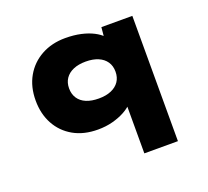

<svg xmlns="http://www.w3.org/2000/svg" viewBox="-130 -707 1190 1096"><g transform="rotate(-20 465.0 -159.5)"><path d="M568 227V-145L613 -126Q607 -98 585.5 -73.5Q564 -49 531 -31Q498 -13 456.5 -2Q415 9 367 9Q281 9 218.5 -26.5Q156 -62 122 -124.5Q88 -187 88 -268Q88 -351 123.5 -413.5Q159 -476 222.5 -511Q286 -546 368 -546Q420 -546 462.5 -536.5Q505 -527 537 -510.5Q569 -494 589 -472.5Q609 -451 614 -426L573 -417L584 -534H772V227ZM432 -156Q476 -156 507.5 -169.5Q539 -183 556 -208Q573 -233 573 -268Q573 -303 556 -328Q539 -353 507.5 -366.5Q476 -380 432 -380Q388 -380 356.5 -366.5Q325 -353 308 -328Q291 -303 291 -268Q291 -233 308 -207.5Q325 -182 356.5 -169Q388 -156 432 -156Z"/></g></svg>

Font: Lexend Peta Black
Style: Regular
Weight: 900
Version: Version 1.007